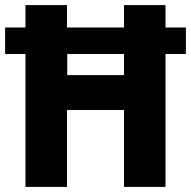

<svg xmlns="http://www.w3.org/2000/svg" viewBox="-22 -827 750 754"><path d="M78 -93H241V-395H465V-93H628V-615H708V-719H628V-807H465V-719H241V-807H78V-719H-2V-615H78ZM242 -532V-615H465V-532Z"/></svg>

Font: Noto Sans Kannada UI SemiCondensed ExtraBold
Style: Regular
Weight: 800
Width: 4
Designer: Jelle Bosma - Monotype Design Team
Foundry: Monotype Imaging Inc.
Version: Version 2.005